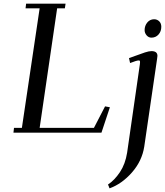

<svg xmlns="http://www.w3.org/2000/svg" viewBox="-20 -722 898 1045"><path d="M53.2 0 56.2 -25.9H99.1L195.8 -676.8H119.1L122.1 -702.1H336.9L333 -676.8H291L195.8 -25.9H491.2L551.8 -143.1L578.1 -138.2L532.2 0ZM567.9 282.2Q603.5 258.8 632.8 214.8Q662.1 170.9 671.9 108.9L741.2 -372.1Q742.2 -379.4 742.2 -384Q742.2 -388.7 740.7 -390.9Q739.3 -393.1 735.8 -393.1Q723.6 -393.1 688 -378.9L682.1 -405.8Q747.6 -429.7 769.3 -436.8Q791 -443.8 804.2 -443.8Q836.9 -443.8 836.9 -418Q836.9 -413.6 835 -401.9L765.1 76.2Q752.9 154.3 698.2 216.6Q643.6 278.8 576.2 303.2ZM767.1 -558.1Q767.1 -582 781.7 -599.6Q796.4 -617.2 818.8 -617.2Q835 -617.2 846.4 -606.2Q857.9 -595.2 857.9 -576.2Q857.9 -551.3 842.8 -534.2Q827.6 -517.1 804.2 -517.1Q788.6 -517.1 777.8 -529.8Q767.1 -542.5 767.1 -558.1Z"/></svg>

Font: Dehuti
Style: Bold-Italic
Weight: 700
Version: Version 1.2